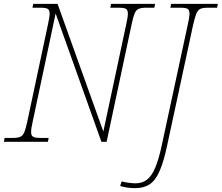

<svg xmlns="http://www.w3.org/2000/svg" viewBox="-33 -734 1148 994"><path d="M-13 0 -9 -20H34Q59 -20 72.5 -26Q86 -32 93.5 -51Q101 -70 109 -108L215 -606Q219 -626 221.5 -639.5Q224 -653 224 -663Q224 -683 213.5 -688.5Q203 -694 178 -694H135L139 -714H265L502 -53L620 -606Q629 -645 629 -663Q629 -683 618.5 -688.5Q608 -694 583 -694H538L542 -714H770L766 -694H723Q698 -694 684.5 -688Q671 -682 663.5 -663.5Q656 -645 648 -606L519 0H492L255 -664L137 -108Q128 -69 128 -51Q128 -32 138.5 -26Q149 -20 174 -20H219L215 0ZM666 240Q643 240 625 237Q607 234 589 229L597 205Q610 209 631.5 212Q653 215 668 215Q703 215 727.5 196.5Q752 178 770.5 134.5Q789 91 805 16L939 -606Q948 -645 948 -663Q948 -683 937.5 -688.5Q927 -694 902 -694H849L853 -714H1095L1091 -694H1042Q1017 -694 1004 -688Q991 -682 983.5 -663.5Q976 -645 967 -606L833 16Q815 102 793.5 151Q772 200 742 220Q712 240 666 240Z"/></svg>

Font: Noto Serif Thin
Style: Italic
Weight: 100
Italic angle: -12°
Designer: Monotype Design Team
Foundry: Monotype Imaging Inc.
Version: Version 2.014; ttfautohint (v1.8.4.7-5d5b)